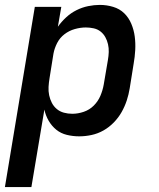

<svg xmlns="http://www.w3.org/2000/svg" viewBox="-29 -548 649 783"><path d="M-9 215 113 -520H221L207 -439Q222 -460 241 -477.5Q260 -495 283 -506.5Q306 -518 330.5 -523Q355 -528 378 -528Q406 -528 432.5 -520Q459 -512 477.5 -494Q496 -476 506.5 -451Q517 -426 520.5 -399Q524 -372 522.5 -344Q521 -316 516 -288L500 -188Q496 -163 488 -138.5Q480 -114 467 -91Q454 -68 435 -48.5Q416 -29 393 -16Q370 -3 344.5 2.5Q319 8 294 8Q268 8 243.5 2Q219 -4 200.5 -19Q182 -34 169.5 -55.5Q157 -77 152 -101L99 215ZM266 -84Q289 -84 312.5 -92Q336 -100 353.5 -117.5Q371 -135 380.5 -157.5Q390 -180 394 -203L411 -303Q414 -320 414.5 -336Q415 -352 411.5 -367.5Q408 -383 400.5 -396.5Q393 -410 381 -419.5Q369 -429 353 -432.5Q337 -436 321 -436Q299 -436 276 -429.5Q253 -423 234 -408.5Q215 -394 204 -372.5Q193 -351 189 -329L173 -229Q170 -211 169 -193.5Q168 -176 171.5 -159.5Q175 -143 182.5 -128.5Q190 -114 202.5 -103.5Q215 -93 231.5 -88.5Q248 -84 266 -84Z"/></svg>

Font: Iosevka SS04 Semibold Extended
Style: Italic
Weight: 600
Width: 7
Italic angle: -9°
Monospace: yes
Designer: Belleve Invis
Foundry: Belleve Invis
Version: Version 19.0.0; ttfautohint (v1.8.4)